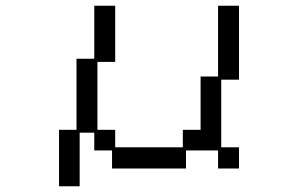

<svg xmlns="http://www.w3.org/2000/svg" viewBox="-20 -560 1040 670"><path d="M186 -107H247V-355H309V-540H382V-344H320V-107H382V-46H618V-107H680V-293H741V-540H814V-282H752V-46H814V28H741V-35H629V28H371V-35H309V-97H258V90H186Z"/></svg>

Font: DotGothic16
Style: Regular
Weight: 400
Designer: Fontworks Inc.
Foundry: Fontworks Inc.
Version: Version 1.100